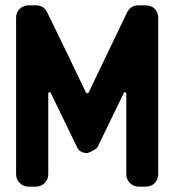

<svg xmlns="http://www.w3.org/2000/svg" viewBox="-20 -696 651 716"><path d="M570 -46Q570 -27 557 -13.5Q544 0 524 0H497Q478 0 464.5 -13.5Q451 -27 451 -46V-347Q451 -351 447.5 -352Q444 -353 442 -350L346 -152Q343 -144 333 -138Q323 -132 314.5 -128.5Q306 -125 306 -125Q275 -125 265 -152L169 -350Q168 -353 164 -352Q160 -351 160 -347V-46Q160 -27 146.5 -13.5Q133 0 114 0H86Q67 0 53.5 -13.5Q40 -27 40 -46V-630Q40 -650 53.5 -663Q67 -676 86 -676H115Q143 -676 156 -650Q161 -639 176.5 -607.5Q192 -576 213 -533Q234 -490 256.5 -442.5Q279 -395 300 -352Q302 -348 305.5 -348Q309 -348 311 -352L454 -650Q467 -676 496 -676H524Q544 -676 557 -663Q570 -650 570 -630Z"/></svg>

Font: Monomaniac One
Style: Regular
Weight: 400
Version: Version 1.000; ttfautohint (v1.8.3)